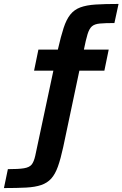

<svg xmlns="http://www.w3.org/2000/svg" viewBox="-137 -762 622 975"><path d="M-117 193 -97 97Q-43 97 -15.5 92.5Q12 88 23.5 74Q35 60 42 29L134 -403H36L58 -510H157V-511Q172 -577 186 -620Q200 -663 220 -688Q240 -713 271 -724.5Q302 -736 348.5 -739Q395 -742 465 -742L444 -645Q397 -645 370 -642.5Q343 -640 329.5 -628Q316 -616 307.5 -588Q299 -560 289 -510H415L393 -403H266L184 -15Q171 45 157 84Q143 123 123 145Q103 167 72.5 177.5Q42 188 -4 190.5Q-50 193 -117 193Z"/></svg>

Font: Saira SemiBold
Style: Regular
Weight: 600
Designer: Hector Gatti with collaboration of the Omnibus-Type team
Foundry: Omnibus-Type
Version: Version 1.100; ttfautohint (v1.8.3)